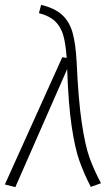

<svg xmlns="http://www.w3.org/2000/svg" viewBox="-24 -761 461 789"><path d="M291 -505Q298 -350 312 -256.5Q326 -163 343.5 -114Q361 -65 391 -8L349 7Q320 -50 302 -101Q284 -152 270.5 -242Q257 -332 252 -477L39 8L-4 -3L232 -526L250 -523Q246 -581 236 -616Q226 -651 202.5 -673.5Q179 -696 136 -707L145 -741Q200 -728 230.5 -700.5Q261 -673 274 -627.5Q287 -582 291 -505Z"/></svg>

Font: Fira Sans Condensed ExtraLight
Style: Italic
Weight: 275
Width: 3
Italic angle: -8°
Designer: Carrois Corporate & Edenspiekermann AG
Foundry: Carrois Corporate GbR & Edenspiekermann AG
Version: Version 4.203